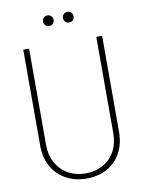

<svg xmlns="http://www.w3.org/2000/svg" viewBox="-100 -984 805 1072"><g transform="rotate(-10 302.5 -447.5)"><path d="M79 -205V-750H112V-206Q112 -146 137 -101.5Q162 -57 205.5 -33Q249 -9 303 -9Q357 -9 400.5 -32.5Q444 -56 468.5 -100.5Q493 -145 493 -206V-750H526V-207Q526 -138 498 -86.5Q470 -35 419.5 -7.5Q369 20 304 20Q239 20 188 -7.5Q137 -35 108 -86Q79 -137 79 -205ZM215 -885Q215 -898 223.5 -906.5Q232 -915 245 -915Q258 -915 266.5 -906.5Q275 -898 275 -885Q275 -872 266.5 -863.5Q258 -855 245 -855Q232 -855 223.5 -863.5Q215 -872 215 -885ZM328 -885Q328 -898 336.5 -906.5Q345 -915 358 -915Q371 -915 379.5 -906.5Q388 -898 388 -885Q388 -872 379.5 -863.5Q371 -855 358 -855Q345 -855 336.5 -863.5Q328 -872 328 -885Z"/></g></svg>

Font: Poiret One
Style: Regular
Weight: 400
Designer: Denis Masharov (denis.masharov@gmail.com), Cyreal (Charset Expansion)
Foundry: Denis Masharov
Version: Version 1.101